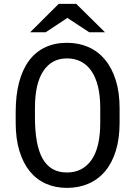

<svg xmlns="http://www.w3.org/2000/svg" viewBox="-20 -937 682 968"><path d="M583 -318.4Q583 -238.3 564 -176.8Q544.9 -115.2 510 -73.7Q475.1 -32.2 426 -11Q377 10.3 317.4 10.3Q258.8 10.3 211.2 -11Q163.6 -32.2 129.9 -73.7Q96.2 -115.2 77.6 -176.8Q59.1 -238.3 59.1 -318.4V-372.1Q59.1 -456.5 76.2 -521.7Q93.3 -586.9 126.2 -631.1Q159.2 -675.3 207.3 -698.2Q255.4 -721.2 317.4 -721.2Q377 -721.2 425.8 -699.7Q474.6 -678.2 509.5 -636.2Q544.4 -594.2 563.7 -532.7Q583 -471.2 583 -391.6ZM485.4 -392.6Q485.4 -454.1 473.9 -501Q462.4 -547.9 440.7 -579.3Q418.9 -610.8 387.9 -626.7Q356.9 -642.6 317.4 -642.6Q241.2 -642.6 198.7 -579.3Q156.2 -516.1 156.2 -392.6V-346.7Q156.2 -277.8 165.5 -225.6Q174.8 -173.3 194.3 -138.2Q213.9 -103 244.4 -85.2Q274.9 -67.4 317.4 -67.4Q396.5 -67.4 440.9 -130.1Q485.4 -192.9 485.4 -318.4ZM509.3 -774.4H429.7L319.8 -846.7L210.4 -774.4H132.3L275.9 -917.5H364.3Z"/></svg>

Font: Ufes Sans
Style: Regular
Weight: 400
Designer: Ricardo Esteves, Filipe Motta, Cassio Ferreira, Ana Quintelato & Breno Mello
Foundry: ProDesignUfes - Ricardo Esteves, Filipe Motta, Cassio Ferreira, Ana Quintelato & Breno Mello (This is a derivative work,
Version: Version 2.0